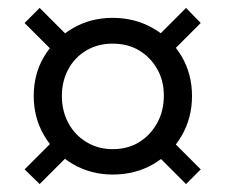

<svg xmlns="http://www.w3.org/2000/svg" viewBox="-20 -587 569 484"><path d="M264 -147Q209 -147 163.5 -173.5Q118 -200 91.5 -245Q65 -290 65 -345Q65 -401 91.5 -445Q118 -489 163 -515.5Q208 -542 264 -542Q320 -542 365.5 -516Q411 -490 437.5 -445.5Q464 -401 464 -345Q464 -289 437.5 -244Q411 -199 366 -173Q321 -147 264 -147ZM264 -211Q302 -211 330.5 -228.5Q359 -246 376 -276.5Q393 -307 393 -346Q393 -384 376 -413.5Q359 -443 330.5 -460Q302 -477 264 -477Q227 -477 198 -460Q169 -443 152.5 -413Q136 -383 136 -345Q136 -307 152.5 -276.5Q169 -246 198.5 -228.5Q228 -211 264 -211ZM403 -446 366 -484 449 -567 486 -529ZM80 -123 42 -160 125 -243 163 -206ZM366 -206 403 -243 486 -160 449 -123ZM42 -529 80 -567 163 -484 125 -446Z"/></svg>

Font: Outfit-Light
Style: Regular
Weight: 300
Designer: Rodrigo Fuenzalida
Foundry: fragTYPE
Version: Version 1.000